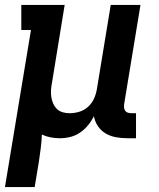

<svg xmlns="http://www.w3.org/2000/svg" viewBox="-23 -550 643 775"><path d="M-3 205 102 -429H63V-530H238L187 -217Q184 -202 183 -187.5Q182 -173 184 -159Q186 -145 191.5 -132.5Q197 -120 206.5 -110.5Q216 -101 229.5 -97Q243 -93 258 -93Q278 -93 297.5 -99Q317 -105 332.5 -119Q348 -133 356.5 -152Q365 -171 368 -190L424 -530H544L478 -129Q477 -121 478 -114Q479 -107 483 -102Q487 -97 493.5 -95Q500 -93 508 -93H526V8H491Q468 8 445.5 4Q423 0 404 -11Q385 -22 372.5 -40.5Q360 -59 356 -81Q346 -61 332 -44Q318 -27 299.5 -14.5Q281 -2 260 3Q239 8 219 8Q200 8 181.5 4.5Q163 1 146 -7Q145 21 141.5 48Q138 75 134 102L117 205Z"/></svg>

Font: Iosevka Slab Extended
Style: Bold Italic
Weight: 700
Width: 7
Italic angle: -9°
Monospace: yes
Designer: Belleve Invis
Foundry: Belleve Invis
Version: Version 11.1.0; ttfautohint (v1.8.3)